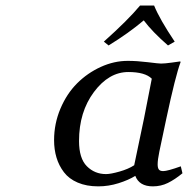

<svg xmlns="http://www.w3.org/2000/svg" viewBox="-20 -658 674 688"><path d="M438 -439.9Q470.7 -439.9 509.8 -435.1Q548.8 -430.2 557.1 -430.2Q570.3 -430.2 596.2 -433.8Q622.1 -437.5 626 -438L627 -435.1Q608.9 -387.2 576.2 -233.9L550.8 -113.8Q544.9 -85.4 544.9 -68.8Q544.9 -56.2 549.3 -50.5Q553.7 -44.9 564.9 -44.9Q580.1 -44.9 627.9 -62L633.8 -37.1Q606.4 -14.6 581.5 -2.4Q556.6 9.8 527.8 9.8Q479 9.8 464.8 -27.8Q440.4 -12.7 404.8 -1.5Q369.1 9.8 332 9.8Q290 9.8 258.5 -3.7Q227.1 -17.1 209 -41Q190.9 -64.9 182.4 -93.5Q173.8 -122.1 173.8 -155.8Q173.8 -214.8 196.5 -268.6Q219.2 -322.3 256.3 -359.4Q293.5 -396.5 341.1 -418.2Q388.7 -439.9 438 -439.9ZM439.9 -399.9Q370.1 -399.9 316.7 -328.4Q263.2 -256.8 263.2 -152.8Q263.2 -90.3 291.3 -62.3Q319.3 -34.2 359.9 -34.2Q376.5 -34.2 408.2 -43.2Q439.9 -52.2 460.9 -65.9L496.1 -233.9L523.9 -376Q500 -399.9 439.9 -399.9ZM532.2 -638.2Q552.2 -588.9 606 -508.8L582 -495.1Q525.4 -544.4 495.1 -585Q440.9 -539.1 369.1 -495.1L352.1 -508.8Q438.5 -585.9 481.9 -638.2Z"/></svg>

Font: Linear Smooth
Style: Italic
Weight: 400
Designer: Philipp H. Poll, Flanker
Foundry: Philipp H. Poll, reworked by Flanker
Version: Version 1.061 | FøM Fix